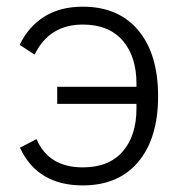

<svg xmlns="http://www.w3.org/2000/svg" viewBox="-20 -545 546 577"><path d="M229 12.2Q92.3 12.2 40 -101.1L89.8 -127Q126 -42 229 -42Q307.1 -42 348.6 -89.6Q390.1 -137.2 390.1 -219.2V-232.9H151.9V-284.2H390.1V-293.9Q390.1 -375.5 348.4 -423.3Q306.6 -471.2 229 -471.2Q127.9 -471.2 84 -380.9L39.1 -410.2Q64.9 -464.4 112.5 -494.6Q160.2 -524.9 229 -524.9Q335.9 -524.9 395.5 -453.9Q455.1 -382.8 455.1 -255.9Q455.1 -129.4 395.5 -58.6Q335.9 12.2 229 12.2Z"/></svg>

Font: Anuphan Light
Style: Regular
Weight: 300
Designer: Mike Abbink, Paul van der Laan, Pieter van Rosmalen, Mint Tantisuwanna
Foundry: Bold Monday; Cadson Demak
Version: Version 3.002;hotconv 1.0.109;makeotfexe 2.5.65596